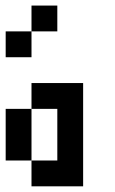

<svg xmlns="http://www.w3.org/2000/svg" viewBox="-20 -656 404 676"><path d="M181.8 -363.6H272.7V-272.7H181.8ZM181.8 -272.7H272.7V-181.8H181.8ZM181.8 -181.8H272.7V-90.9H181.8ZM181.8 -90.9H272.7V0H181.8ZM90.9 -363.6H181.8V-272.7H90.9ZM90.9 -90.9H181.8V0H90.9ZM0 -272.7H90.9V-181.8H0ZM0 -181.8H90.9V-90.9H0ZM0 -545.5H90.9V-454.5H0ZM90.9 -636.4H181.8V-545.5H90.9Z"/></svg>

Font: Micro 5
Style: Regular
Weight: 400
Designer: Sarah Cadigan-Fried
Version: Version 1.000; ttfautohint (v1.8.4.7-5d5b)